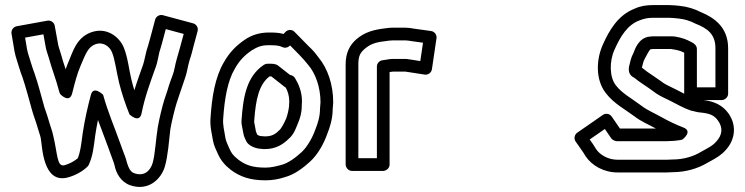

<svg xmlns="http://www.w3.org/2000/svg" viewBox="-20 -662 2935 756"><path d="M78.8 -513.8 150.9 -526.9 159.4 -479.7C162.5 -461.2 167.8 -450.1 171.9 -435.4C184.1 -389.7 200.7 -350.3 211.8 -305.9C213 -300.9 215.1 -296.1 216.8 -291.7C216.8 -291.7 253.6 -252.2 264.3 -294.9C274.4 -335.4 284 -372.6 296.9 -402.1C316.5 -447.7 325.7 -476.6 355.2 -487.6C385.3 -498.8 411.3 -479.8 420.9 -456.4C432.6 -428.4 438.3 -380.6 448.7 -337.1C460.1 -291.5 474 -251.1 489.8 -211.7C489.8 -211.7 529 -173.7 537.5 -216.1C550.4 -280.6 570.1 -332.8 590.3 -390C602.3 -418.8 604.1 -449.3 610.6 -466.7C615.3 -480.8 619.8 -499.9 623.1 -511.3L632.7 -547.4L703.3 -528.4L693.8 -493.3C690.1 -478.4 683.3 -455.5 680 -443.9L676 -429.9C668.5 -403.7 667.2 -385.5 659.6 -365.7C652.3 -345.5 646.8 -332.1 640.1 -308.3L627.2 -269.7C618.8 -243.1 606.6 -192.4 601.3 -161.1C593.6 -114.8 590.9 -53.7 581 -20.1C571.7 11.6 546.9 33.7 508.4 20C495.5 15.3 488.1 4.2 480.2 -20.3C475.3 -42.3 467.7 -56.9 462.6 -72.2L453.5 -97.4C430.5 -162 403.9 -223.4 386.1 -288.6C386.1 -288.6 348 -326.9 337.8 -288.4C324.6 -238.1 313.7 -191.8 305.2 -134.5C299.4 -89.8 296.2 -63.1 286.1 -38.7C272.9 -27.3 252.5 -16.5 234.5 -11.6C203.3 -3.2 207.4 -54.9 189.4 -128.5C185.1 -149.4 180 -158.9 176.1 -173.5C170.3 -195 161.7 -219.9 154.8 -239.6C142.5 -282.9 130.5 -331.7 115.4 -374.7C106.6 -397.2 101.1 -418.8 93.7 -440.9C90.8 -449.7 88.2 -459.4 86.6 -467.5ZM45.5 -558.6C33.8 -556.5 23 -543.9 25.3 -529.8L37.4 -458.5C39.8 -446.6 42.6 -436.3 46.3 -425.1C52.9 -405.3 58.4 -383.4 68.6 -357.3C81.7 -319.4 94.5 -268.8 107 -225.1C113.1 -203.7 122.5 -180.1 127.9 -160.5C133 -141.3 137.8 -131.3 140.5 -118.1C146.6 -87.5 147.7 63.5 247.5 36.6C276.1 28.9 305.5 12.9 324.7 -6.3C326.5 -8.1 328.6 -11 329.8 -13.7C346.1 -50 348.9 -83 354.8 -127.6C358 -149.3 361.5 -169.2 365.7 -189.6C378.7 -153.8 393.7 -116.4 406.5 -80.6L415.4 -55.9C421.5 -37.8 429.2 -20.6 431.5 -9.1C437.2 19.4 455.9 54.3 491.6 67C563.3 92.7 614.3 43.8 629 -5.9C641.3 -47.8 645.5 -107.7 650.8 -153.5C655.1 -179.4 668 -232.7 674.8 -254.3L687.7 -293.1C695.2 -315.7 698.3 -325.5 706.4 -348.2C716.5 -374.7 718.4 -396.3 724 -416.1L727.8 -429.2C733.3 -444.7 739 -468 742.2 -480.7L758.1 -539.5C761.7 -552.7 753.6 -566.6 740.5 -570.1L621.5 -602.1C608.3 -605.7 594.3 -597.6 590.8 -584.4L574.9 -524.7C571.6 -513.2 566.7 -493.3 563.4 -483.4C553.6 -456.2 549.6 -424.7 543.4 -407.3C531.4 -373.4 520.2 -343.2 509 -306.7C505 -319.8 500.8 -334.7 497.3 -349C488 -387.6 483.1 -437.1 467.1 -475.6C450.2 -516.6 399.4 -557.4 337.8 -534.4C281.5 -513.5 267.1 -459.3 251.1 -421.9C246.5 -411.6 242.4 -400.5 238.6 -389.3C232.1 -408.6 225.4 -428.6 220.1 -448.6C214.6 -468.6 210.6 -476.3 208.6 -488.3L195.6 -560.4C193.2 -573.9 179.9 -583 166.5 -580.6Z M1169 -263C1169 -301.8 1155.2 -332 1141.4 -354.9C1137 -362.3 1127.5 -366.4 1121.9 -366.9L1076.4 -402.7C1065.4 -411.3 1055.4 -411 1039 -411H1033C1028 -411 1022.5 -409 1019.1 -406.8C950.8 -361.3 937.5 -280.5 931.1 -189.8C931 -189.2 931 -188.4 931 -188V-177C931 -175 931.4 -172.5 931.7 -170.9C934.5 -159.9 935.8 -145.8 939.7 -129.9C941.7 -122.1 945.7 -115.5 948.8 -107.7C956.3 -88.9 985.5 -77 1007.2 -76.1C1014.6 -74.9 1017.4 -75 1024 -75C1068.1 -75 1097.3 -96.2 1116.5 -115.2C1139.4 -134.4 1146.3 -161.2 1152.8 -175.8C1160.9 -193.9 1168 -217.9 1168 -241C1168 -247.3 1169 -255.2 1169 -263ZM1010 -126C1004.2 -126 998 -128.2 993 -131.7C991.4 -135.6 990.1 -138.6 987.8 -144C985.7 -153.2 984.3 -165.5 981 -180V-187.1C987.1 -272.2 1000.1 -329.4 1041 -361C1042.2 -361 1045.3 -361.1 1048.2 -361.3L1101.6 -319.3C1101.6 -319.3 1103.3 -318 1105.4 -316.8C1112.9 -302.1 1118.6 -286.3 1119 -264C1118.6 -258.4 1118.1 -249.8 1118 -242.6C1115.7 -224.9 1112.2 -210.5 1106.8 -195.3C1098.1 -175.6 1087.6 -157 1082.3 -151.7C1065.9 -135.3 1052.3 -125 1024 -125C1016.2 -125 1015.9 -126 1010 -126ZM1122.3 -483 1159.2 -445.5C1175.7 -428.7 1180.3 -422.1 1194.9 -404.8C1221.8 -373.1 1241.8 -319.3 1242 -259.9L1240.1 -234.9C1240 -234.3 1240 -233.5 1240 -233C1240 -203.6 1231.8 -177.4 1221.6 -151.8C1209.8 -118.4 1189 -82.9 1168 -63.4C1144.8 -42 1115 -19.3 1086.9 -12.3C1068.2 -7.6 1049.3 -2 1025 -2C974.1 -2 947.1 -12.1 919.2 -32.8C897.6 -50.1 891.9 -57.2 881.9 -79.9C875.3 -95.4 869.9 -106.4 867.7 -117.9C863.3 -147.9 856.5 -168.9 858.9 -196C864.1 -273.9 876.5 -344.6 904.6 -391.4C922.8 -423.7 942.2 -443.8 971.6 -464C994.6 -477.9 1009.8 -484 1039 -484C1064.5 -484 1078.8 -483.1 1091.8 -476.6C1102.9 -471.1 1115 -475.3 1122.3 -483ZM1096.4 -528.3C1077.8 -533.7 1058.3 -534 1039 -534C1000.7 -534 969.6 -523.3 943.9 -505.6C908.7 -481.6 883.5 -455.5 861.4 -416.6C826.8 -358.3 814.3 -279 809.1 -200C805.7 -162.9 814.9 -133.6 818.3 -110.1C822.3 -87.6 830.4 -73.2 836.1 -60.1C848.7 -31.1 863.7 -13 888.8 6.8C925.8 34.6 966.6 48 1025 48C1053.3 48 1078.3 43.2 1100 36C1141.2 25.4 1176.8 -3.6 1202 -26.6C1231.7 -54.4 1254.3 -94.7 1268.4 -134.2C1278.7 -160 1289.8 -193.5 1290 -232L1291.9 -257.1C1292 -257.5 1292 -258.4 1292 -259C1292 -330.2 1269.4 -393.8 1233.7 -436.4C1221.7 -452.8 1212.4 -464.2 1194.4 -480.9L1139.8 -536.5C1129.2 -547.4 1113 -545.8 1103.9 -536.2Z M1464 -39H1391V-409C1391 -442.5 1399.3 -454.8 1415.5 -469.2C1439.5 -489.9 1460.6 -496.1 1505.8 -501.2C1512.8 -501.9 1519.9 -503 1527 -503H1576C1583.3 -503 1591.4 -501.4 1599.5 -500.2L1645.6 -493.8L1634.9 -421.6L1589 -428.7C1584.6 -429.4 1580.6 -430 1576 -430H1527C1514.9 -430 1506.4 -427.6 1499.7 -426.8L1485.5 -424.7C1473.2 -423 1464 -412 1464 -400ZM1489 11C1499.7 11 1514 1.1 1514 -14V-378.4C1518.4 -379.1 1524.8 -380 1527 -380H1575.9C1576 -380 1577.8 -379.9 1581 -379.3L1652.2 -368.3C1666 -366.2 1678.8 -376 1680.7 -389.4L1698.7 -511.4C1700.8 -525.1 1690.9 -537.9 1677.5 -539.8L1607.3 -549.6C1598.5 -551.5 1586.1 -553 1576 -553H1527C1517.7 -553 1509.6 -552.4 1499.6 -550.8C1453 -545.5 1416.8 -536.4 1382.5 -506.8C1357.4 -484.5 1341 -454.5 1341 -409V-14C1341 -3.3 1350.9 11 1366 11Z M2750.4 -268H2822C2832.7 -268 2847 -277.9 2847 -293V-472C2847 -554.5 2792.3 -592.9 2738.5 -614.7C2715 -626.9 2686.4 -635.9 2656.5 -638.9L2636.5 -640.9C2629 -641.6 2621.5 -642 2614 -642H2551C2525.1 -642 2501.5 -638.3 2479.3 -628.1C2413.5 -602.9 2378.7 -542.3 2354.2 -487.3C2327.4 -429.3 2323.9 -348.4 2365.2 -295.7C2397.1 -253.8 2442.4 -230.7 2477.8 -204.1C2505.3 -182.7 2536.1 -170.8 2562.4 -156H2420.9L2388.6 -203.1C2380.8 -214.6 2364.9 -217.3 2353.8 -209.5L2252.8 -139.5C2243.2 -132.9 2238.2 -117.1 2246.2 -105.2C2260.3 -83.9 2274.7 -66.3 2285.3 -47.7C2285.5 -47.2 2286 -46.4 2286.4 -45.9C2310.7 -10.4 2356.6 17 2412 17H2605C2612.8 17 2620.6 16.7 2629 16C2680.5 15.8 2727.9 1.4 2764.5 -20.4L2782.1 -30.1C2800.8 -40.5 2819.9 -51.3 2837.6 -71.2C2873.6 -110.3 2882.7 -166.8 2848.4 -215.5C2824.2 -249 2791 -262.9 2750.4 -268ZM2674 -454.5V-293V-293C2664.5 -297.9 2656.3 -302.3 2646.6 -307.2C2628.1 -317.1 2606.3 -326 2593.2 -334.6L2579.9 -344.1C2570.6 -351.2 2539.3 -371.8 2529.3 -378.8C2521.6 -385.2 2512.2 -391.5 2507.4 -395.9C2511 -410.9 2514.2 -422.8 2518.7 -430.6C2525.9 -443.1 2535.6 -464.5 2541.8 -468C2543.9 -468.1 2550.4 -469 2551 -469H2622C2644.7 -465.4 2655.4 -463.9 2674 -454.5ZM2605 -33H2412C2373.5 -33 2342.8 -52.7 2328.2 -73.3C2319.8 -87.9 2310.1 -101.4 2301.9 -112.8L2361.6 -154.1L2386.4 -117.9C2390.1 -112.4 2398.2 -108.2 2401.6 -107.6C2409.3 -105.7 2407.9 -106 2412 -106H2605C2611.4 -106 2618.3 -106.4 2624.4 -107C2631.7 -107.1 2635.1 -107.4 2641.1 -108.2L2657.1 -110.2C2661.3 -110.7 2662.8 -111.7 2667.1 -112.7C2667.1 -112.7 2710.7 -145.1 2669.8 -160.4C2641.3 -171.1 2611.9 -185.6 2588.3 -198.8C2558.4 -215.9 2529 -227.7 2508.2 -243.9C2466.6 -275 2428.5 -294.7 2404.8 -326.3C2380.1 -357.2 2378.3 -420.1 2399.8 -466.7C2423.6 -520.3 2451 -564.1 2497.8 -581.6C2513.3 -587.4 2527.7 -592 2551 -592H2614C2619.8 -592 2625.7 -591.7 2631.5 -591.1L2651.5 -589.1C2675.2 -586.8 2698.3 -579.5 2716.2 -569.9C2717 -569.5 2718.1 -569 2718.7 -568.8C2766.1 -549.9 2797 -527.5 2797 -472V-318H2724V-469C2724 -482.1 2713.8 -490.6 2704.2 -495.4L2688.2 -503.4C2674.8 -510.1 2645.2 -519 2624 -519H2551C2547.1 -519 2541.9 -518.4 2539 -518C2493.1 -514.1 2479.1 -464.7 2474.6 -454.1C2463.3 -433.2 2461.1 -416.6 2456.7 -399.1C2456.3 -397.1 2456 -394.6 2456 -393V-387C2456 -374.6 2463.1 -362.2 2477 -356.1C2497.4 -338.7 2530.2 -319.4 2550.1 -304L2564.8 -293.4C2585.3 -279.8 2606.9 -271.8 2623.4 -262.8C2645 -252 2672.2 -235.9 2701.1 -226.3C2703.4 -225.5 2706.2 -225.1 2708.2 -225C2711.7 -224.4 2726.2 -219.5 2738.5 -219C2776.6 -215.1 2792.3 -207.8 2807.6 -186.5C2827.5 -158.3 2823.8 -130.1 2800.4 -104.7C2787.8 -90.4 2777.3 -84.7 2757.9 -73.9L2739.5 -63.7C2710.5 -46.2 2672.5 -34 2628 -34C2620.1 -34 2612.2 -33 2605 -33Z"/></svg>

Font: Tape
Style: Regular
Weight: 500
Foundry: Cannot Into Space Fonts
Version: Version 0.97